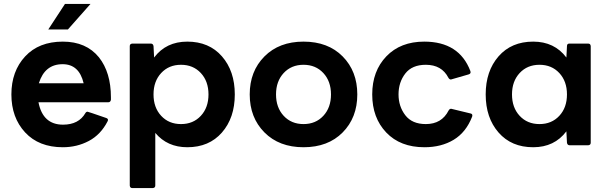

<svg xmlns="http://www.w3.org/2000/svg" viewBox="-20 -740 3097 978"><path d="M406 -316Q383 -413 299 -413Q208 -413 178 -316ZM300 10Q178 10 108 -65.5Q38 -141 38 -259Q38 -377 108 -452.5Q178 -528 300 -528Q419 -528 484 -448Q545 -371 545 -244V-232Q543 -219 531 -219H176Q198 -105 301 -105Q381 -105 415 -164Q419 -171 426 -171Q429 -171 521 -139Q530 -136 530 -129Q530 -126 528 -122Q493 -54 432.5 -22Q372 10 300 10ZM326 -590H226L311 -720H441Z M758 218H654Q642 218 641 205V-505Q641 -517 654 -518H748Q760 -518 762 -505L765 -447Q826 -528 934 -528Q1045 -528 1110.5 -453Q1176 -378 1176 -259Q1176 -140 1110.5 -65Q1045 10 934 10Q832 10 771 -63V205Q771 217 758 218ZM902 -108Q964 -108 1003 -150Q1042 -192 1042 -259Q1042 -326 1003 -368Q964 -410 902 -410Q840 -410 801 -368Q762 -326 762 -259Q762 -192 801 -150Q840 -108 902 -108Z M1526 10Q1402 10 1327 -65.5Q1252 -141 1252 -259Q1252 -377 1327 -452.5Q1402 -528 1526 -528Q1651 -528 1725.5 -452.5Q1800 -377 1800 -259Q1800 -141 1725.5 -65.5Q1651 10 1526 10ZM1526 -108Q1588 -108 1627 -150Q1666 -192 1666 -259Q1666 -326 1627 -368Q1588 -410 1526 -410Q1464 -410 1425 -368Q1386 -326 1386 -259Q1386 -192 1425 -150Q1464 -108 1526 -108Z M2142 10Q2019 10 1947.5 -65Q1876 -140 1876 -259Q1876 -378 1948 -453Q2020 -528 2141 -528Q2319 -528 2376 -378L2377 -372Q2377 -364 2367 -361L2277 -335Q2269 -335 2264 -344Q2230 -410 2149 -410Q2079 -410 2044.5 -365.5Q2010 -321 2010 -259Q2010 -198 2044.5 -153Q2079 -108 2149 -108Q2230 -108 2265 -177Q2270 -186 2278 -186L2377 -162Q2386 -160 2386 -152L2385 -146Q2354 -66 2291 -28Q2228 10 2142 10Z M2696 10Q2585 10 2519.5 -65Q2454 -140 2454 -259Q2454 -378 2519.5 -453Q2585 -528 2696 -528Q2804 -528 2865 -447L2868 -505Q2868 -518 2880 -518H2976Q2988 -518 2989 -505V-13Q2989 -1 2976 0H2882Q2870 0 2868 -13L2865 -71Q2804 10 2696 10ZM2728 -108Q2790 -108 2829 -150Q2868 -192 2868 -259Q2868 -326 2829 -368Q2790 -410 2728 -410Q2666 -410 2627 -368Q2588 -326 2588 -259Q2588 -192 2627 -150Q2666 -108 2728 -108Z"/></svg>

Font: YamahaIndonesia935. App
Style: Bold
Weight: 700
Designer: Dalton Maag Ltd
Foundry: Dalton Maag Ltd
Version: Version 1.002; January 01, 2024; Regular/Italic